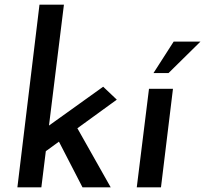

<svg xmlns="http://www.w3.org/2000/svg" viewBox="-20 -797 873 817"><path d="M54 0 148 -777H252L156 0ZM293 -280 451 0H331L217 -221ZM141 -129 140 -228 419 -428 477 -373Z M614 -419H716L665 0H562ZM833 -620 697 -486H633L719 -620Z"/></svg>

Font: Josefin Sans Thin Medium
Style: Italic
Weight: 500
Italic angle: -7°
Version: Version 2.000